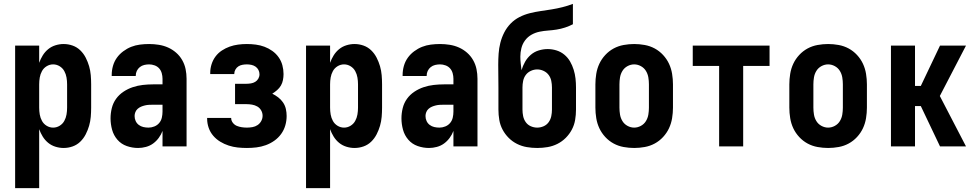

<svg xmlns="http://www.w3.org/2000/svg" viewBox="-20 -755 5040 990"><path d="M58 215V-520H182V-431Q189 -451 200.5 -469.5Q212 -488 228.5 -501.5Q245 -515 266 -521.5Q287 -528 308 -528Q332 -528 354.5 -520Q377 -512 394 -495.5Q411 -479 422 -457.5Q433 -436 439.5 -413.5Q446 -391 448 -367.5Q450 -344 450 -320V-200Q450 -176 448 -152.5Q446 -129 439.5 -106.5Q433 -84 422 -62.5Q411 -41 394 -24.5Q377 -8 354.5 0Q332 8 308 8Q287 8 266 1.5Q245 -5 228.5 -18.5Q212 -32 200.5 -50.5Q189 -69 182 -89V215ZM254 -97Q272 -97 287.5 -106.5Q303 -116 311.5 -131.5Q320 -147 323 -164.5Q326 -182 326 -200V-320Q326 -338 323 -355.5Q320 -373 311.5 -388.5Q303 -404 287.5 -413.5Q272 -423 254 -423Q236 -423 220.5 -413.5Q205 -404 196.5 -388.5Q188 -373 185 -355.5Q182 -338 182 -320V-200Q182 -182 185 -164.5Q188 -147 196.5 -131.5Q205 -116 220.5 -106.5Q236 -97 254 -97Z M692 8Q662 8 633.5 -2Q605 -12 585.5 -34.5Q566 -57 558 -86Q550 -115 550 -145Q550 -171 556.5 -197.5Q563 -224 578.5 -245.5Q594 -267 616.5 -282Q639 -297 664.5 -305.5Q690 -314 716.5 -317Q743 -320 769 -320H818V-349Q818 -363 814 -377.5Q810 -392 800.5 -402.5Q791 -413 777 -418Q763 -423 749 -423Q736 -423 723.5 -420Q711 -417 701 -409Q691 -401 685.5 -389.5Q680 -378 680 -365V-363H556V-368Q556 -392 562.5 -415Q569 -438 582.5 -457Q596 -476 615.5 -490.5Q635 -505 656.5 -513.5Q678 -522 701.5 -525Q725 -528 749 -528Q774 -528 799 -524Q824 -520 846.5 -510Q869 -500 888 -483.5Q907 -467 919.5 -445Q932 -423 937 -398.5Q942 -374 942 -349V0H818V-80Q811 -61 798.5 -44Q786 -27 769.5 -15Q753 -3 732.5 2.5Q712 8 692 8ZM746 -97Q761 -97 776 -103Q791 -109 801 -121Q811 -133 814.5 -148.5Q818 -164 818 -180V-215H769Q759 -215 748.5 -214.5Q738 -214 727.5 -211.5Q717 -209 707.5 -205Q698 -201 690 -194Q682 -187 678 -177Q674 -167 674 -157Q674 -143 679.5 -131Q685 -119 695.5 -111Q706 -103 719 -100Q732 -97 746 -97Z M1253 8Q1229 8 1205.5 5.5Q1182 3 1159 -4.5Q1136 -12 1115.5 -24.5Q1095 -37 1079.5 -55Q1064 -73 1056 -96Q1048 -119 1048 -143V-147H1172V-146Q1172 -133 1180.5 -122Q1189 -111 1201 -106Q1213 -101 1226.5 -99Q1240 -97 1253 -97Q1267 -97 1281.5 -99.5Q1296 -102 1308 -110Q1320 -118 1327 -131Q1334 -144 1334 -158Q1334 -173 1326.5 -186Q1319 -199 1306.5 -206Q1294 -213 1279.5 -215.5Q1265 -218 1250 -218H1192V-323H1250Q1262 -323 1274 -325Q1286 -327 1296 -333Q1306 -339 1312 -349.5Q1318 -360 1318 -372Q1318 -384 1312.5 -394.5Q1307 -405 1297.5 -411.5Q1288 -418 1276.5 -420.5Q1265 -423 1253 -423Q1242 -423 1230.5 -421Q1219 -419 1209.5 -413Q1200 -407 1194 -396.5Q1188 -386 1188 -375V-373H1064V-380Q1064 -402 1071 -424Q1078 -446 1091.5 -464Q1105 -482 1124 -494.5Q1143 -507 1164 -514.5Q1185 -522 1207.5 -525Q1230 -528 1253 -528Q1276 -528 1299 -525Q1322 -522 1343.5 -514Q1365 -506 1384 -492.5Q1403 -479 1416.5 -460Q1430 -441 1436 -418.5Q1442 -396 1442 -373Q1442 -358 1439 -342.5Q1436 -327 1428.5 -314Q1421 -301 1409 -290.5Q1397 -280 1384 -272Q1400 -264 1414.5 -253Q1429 -242 1439.5 -226.5Q1450 -211 1454 -193Q1458 -175 1458 -157Q1458 -132 1451 -108Q1444 -84 1429.5 -64Q1415 -44 1394.5 -29.5Q1374 -15 1350.5 -6.5Q1327 2 1302.5 5Q1278 8 1253 8Z M1558 215V-520H1682V-431Q1689 -451 1700.5 -469.5Q1712 -488 1728.5 -501.5Q1745 -515 1766 -521.5Q1787 -528 1808 -528Q1832 -528 1854.5 -520Q1877 -512 1894 -495.5Q1911 -479 1922 -457.5Q1933 -436 1939.5 -413.5Q1946 -391 1948 -367.5Q1950 -344 1950 -320V-200Q1950 -176 1948 -152.5Q1946 -129 1939.5 -106.5Q1933 -84 1922 -62.5Q1911 -41 1894 -24.5Q1877 -8 1854.5 0Q1832 8 1808 8Q1787 8 1766 1.5Q1745 -5 1728.5 -18.5Q1712 -32 1700.5 -50.5Q1689 -69 1682 -89V215ZM1754 -97Q1772 -97 1787.5 -106.5Q1803 -116 1811.5 -131.5Q1820 -147 1823 -164.5Q1826 -182 1826 -200V-320Q1826 -338 1823 -355.5Q1820 -373 1811.5 -388.5Q1803 -404 1787.5 -413.5Q1772 -423 1754 -423Q1736 -423 1720.5 -413.5Q1705 -404 1696.5 -388.5Q1688 -373 1685 -355.5Q1682 -338 1682 -320V-200Q1682 -182 1685 -164.5Q1688 -147 1696.5 -131.5Q1705 -116 1720.5 -106.5Q1736 -97 1754 -97Z M2192 8Q2162 8 2133.5 -2Q2105 -12 2085.5 -34.5Q2066 -57 2058 -86Q2050 -115 2050 -145Q2050 -171 2056.5 -197.5Q2063 -224 2078.5 -245.5Q2094 -267 2116.5 -282Q2139 -297 2164.5 -305.5Q2190 -314 2216.5 -317Q2243 -320 2269 -320H2318V-349Q2318 -363 2314 -377.5Q2310 -392 2300.5 -402.5Q2291 -413 2277 -418Q2263 -423 2249 -423Q2236 -423 2223.5 -420Q2211 -417 2201 -409Q2191 -401 2185.5 -389.5Q2180 -378 2180 -365V-363H2056V-368Q2056 -392 2062.5 -415Q2069 -438 2082.5 -457Q2096 -476 2115.5 -490.5Q2135 -505 2156.5 -513.5Q2178 -522 2201.5 -525Q2225 -528 2249 -528Q2274 -528 2299 -524Q2324 -520 2346.5 -510Q2369 -500 2388 -483.5Q2407 -467 2419.5 -445Q2432 -423 2437 -398.5Q2442 -374 2442 -349V0H2318V-80Q2311 -61 2298.5 -44Q2286 -27 2269.5 -15Q2253 -3 2232.5 2.5Q2212 8 2192 8ZM2246 -97Q2261 -97 2276 -103Q2291 -109 2301 -121Q2311 -133 2314.5 -148.5Q2318 -164 2318 -180V-215H2269Q2259 -215 2248.5 -214.5Q2238 -214 2227.5 -211.5Q2217 -209 2207.5 -205Q2198 -201 2190 -194Q2182 -187 2178 -177Q2174 -167 2174 -157Q2174 -143 2179.5 -131Q2185 -119 2195.5 -111Q2206 -103 2219 -100Q2232 -97 2246 -97Z M2750 8Q2723 8 2696.5 3.5Q2670 -1 2646 -13Q2622 -25 2603 -44Q2584 -63 2571.5 -86.5Q2559 -110 2554.5 -136.5Q2550 -163 2550 -190V-304Q2550 -333 2549.5 -362.5Q2549 -392 2549 -421Q2549 -450 2551 -478.5Q2553 -507 2560 -534.5Q2567 -562 2580 -587.5Q2593 -613 2613 -633.5Q2633 -654 2658.5 -667Q2684 -680 2712 -687Q2740 -694 2768 -698Q2796 -702 2824 -706.5Q2852 -711 2880 -718Q2908 -725 2934 -735V-630Q2915 -620 2893.5 -613Q2872 -606 2850 -602.5Q2828 -599 2806 -597.5Q2784 -596 2762 -591.5Q2740 -587 2720.5 -576Q2701 -565 2687.5 -547Q2674 -529 2668.5 -507Q2663 -485 2663 -463Q2663 -445 2665 -428Q2667 -411 2669 -393Q2676 -416 2687.5 -436.5Q2699 -457 2717 -472.5Q2735 -488 2758 -495Q2781 -502 2804 -502Q2827 -502 2849.5 -495Q2872 -488 2890 -473Q2908 -458 2919.5 -438Q2931 -418 2938 -395.5Q2945 -373 2947.5 -350Q2950 -327 2950 -304V-190Q2950 -163 2945.5 -136.5Q2941 -110 2928.5 -86.5Q2916 -63 2897 -44Q2878 -25 2854 -13Q2830 -1 2803.5 3.5Q2777 8 2750 8ZM2750 -97Q2767 -97 2783 -104Q2799 -111 2809 -125Q2819 -139 2822.5 -156Q2826 -173 2826 -190V-304Q2826 -321 2822.5 -338Q2819 -355 2809 -368.5Q2799 -382 2783 -389.5Q2767 -397 2750 -397Q2733 -397 2717 -389.5Q2701 -382 2691 -368.5Q2681 -355 2677.5 -338Q2674 -321 2674 -304V-190Q2674 -173 2677.5 -156Q2681 -139 2691 -125Q2701 -111 2717 -104Q2733 -97 2750 -97Z M3250 8Q3223 8 3195.5 3Q3168 -2 3144 -15Q3120 -28 3101 -48.5Q3082 -69 3070.5 -93.5Q3059 -118 3054.5 -145.5Q3050 -173 3050 -200V-320Q3050 -347 3054.5 -374.5Q3059 -402 3070.5 -426.5Q3082 -451 3101 -471.5Q3120 -492 3144 -505Q3168 -518 3195.5 -523Q3223 -528 3250 -528Q3277 -528 3304.5 -523Q3332 -518 3356 -505Q3380 -492 3399 -471.5Q3418 -451 3429.5 -426.5Q3441 -402 3445.5 -374.5Q3450 -347 3450 -320V-200Q3450 -173 3445.5 -145.5Q3441 -118 3429.5 -93.5Q3418 -69 3399 -48.5Q3380 -28 3356 -15Q3332 -2 3304.5 3Q3277 8 3250 8ZM3250 -97Q3268 -97 3284.5 -106Q3301 -115 3310.5 -130.5Q3320 -146 3323 -164Q3326 -182 3326 -200V-320Q3326 -338 3323 -356Q3320 -374 3310.5 -389.5Q3301 -405 3284.5 -414Q3268 -423 3250 -423Q3232 -423 3215.5 -414Q3199 -405 3189.5 -389.5Q3180 -374 3177 -356Q3174 -338 3174 -320V-200Q3174 -182 3177 -164Q3180 -146 3189.5 -130.5Q3199 -115 3215.5 -106Q3232 -97 3250 -97Z M3688 0V-415H3552V-520H3948V-415H3812V0Z M4250 8Q4223 8 4195.5 3Q4168 -2 4144 -15Q4120 -28 4101 -48.5Q4082 -69 4070.5 -93.5Q4059 -118 4054.5 -145.5Q4050 -173 4050 -200V-320Q4050 -347 4054.5 -374.5Q4059 -402 4070.5 -426.5Q4082 -451 4101 -471.5Q4120 -492 4144 -505Q4168 -518 4195.5 -523Q4223 -528 4250 -528Q4277 -528 4304.5 -523Q4332 -518 4356 -505Q4380 -492 4399 -471.5Q4418 -451 4429.5 -426.5Q4441 -402 4445.5 -374.5Q4450 -347 4450 -320V-200Q4450 -173 4445.5 -145.5Q4441 -118 4429.5 -93.5Q4418 -69 4399 -48.5Q4380 -28 4356 -15Q4332 -2 4304.5 3Q4277 8 4250 8ZM4250 -97Q4268 -97 4284.5 -106Q4301 -115 4310.5 -130.5Q4320 -146 4323 -164Q4326 -182 4326 -200V-320Q4326 -338 4323 -356Q4320 -374 4310.5 -389.5Q4301 -405 4284.5 -414Q4268 -423 4250 -423Q4232 -423 4215.5 -414Q4199 -405 4189.5 -389.5Q4180 -374 4177 -356Q4174 -338 4174 -320V-200Q4174 -182 4177 -164Q4180 -146 4189.5 -130.5Q4199 -115 4215.5 -106Q4232 -97 4250 -97Z M4827 0 4728 -208H4698V0H4574V-520H4698V-312H4728L4827 -520H4961L4826 -260L4961 0Z"/></svg>

Font: Iosevka Extrabold
Style: Regular
Weight: 800
Monospace: yes
Designer: Belleve Invis
Foundry: Belleve Invis
Version: Version 32.5.0; ttfautohint (v1.8.4)